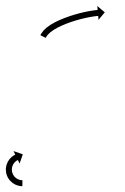

<svg xmlns="http://www.w3.org/2000/svg" viewBox="-43 -574 420 643"><path d="M94.5 -460.4C93.7 -459 93 -457.6 92.2 -456.1L110.1 -447.1C110.7 -448.4 111.4 -449.6 112.1 -450.8C112.1 -450.8 112 -450.7 111.9 -450.6C111.8 -450.5 111.8 -450.4 111.8 -450.4C113.4 -453 115.3 -455.6 117.3 -458C117.3 -458 117.2 -457.9 117.1 -457.8C117 -457.7 116.9 -457.5 116.9 -457.5C119.7 -460.5 122.6 -463.3 125.7 -466C125.7 -466 125.6 -465.9 125.5 -465.8C125.4 -465.8 125.3 -465.7 125.3 -465.7C128.9 -468.5 132.7 -471.2 136.5 -473.8C136.5 -473.8 136.4 -473.7 136.3 -473.7C136.3 -473.6 136.2 -473.6 136.2 -473.6C140.5 -476.3 144.9 -478.8 149.3 -481.2C149.3 -481.2 149.3 -481.2 149.2 -481.2C149.2 -481.1 149.1 -481.1 149.1 -481.1C153.9 -483.6 158.8 -485.9 163.8 -488.2C163.8 -488.2 163.7 -488.2 163.7 -488.2C163.6 -488.1 163.6 -488.1 163.6 -488.1C168.8 -490.4 174.1 -492.6 179.3 -494.7C179.3 -494.7 179.3 -494.7 179.3 -494.6C179.2 -494.6 179.2 -494.6 179.2 -494.6C184.6 -496.7 190.1 -498.7 195.5 -500.6C195.5 -500.6 195.5 -500.5 195.5 -500.5C195.5 -500.5 195.4 -500.5 195.4 -500.5C200.9 -502.3 206.4 -504.1 211.9 -505.8C211.9 -505.8 211.9 -505.7 211.8 -505.7C211.8 -505.7 211.8 -505.7 211.8 -505.7C217.1 -507.3 222.5 -508.8 227.9 -510.2C227.9 -510.2 227.9 -510.2 227.9 -510.2C227.8 -510.2 227.8 -510.2 227.8 -510.2C232.9 -511.5 237.9 -512.7 243 -513.8C243 -513.8 243 -513.8 243 -513.8C242.9 -513.8 242.9 -513.8 242.9 -513.8C247.5 -514.8 252.1 -515.8 256.7 -516.6C256.7 -516.6 256.7 -516.6 256.7 -516.6C256.7 -516.6 256.6 -516.6 256.6 -516.6C260.6 -517.3 264.5 -518 268.5 -518.6C268.5 -518.6 268.5 -518.6 268.4 -518.6C268.4 -518.6 268.4 -518.6 268.4 -518.6C271.5 -519.1 274.6 -519.5 277.7 -519.9C277.7 -519.9 277.6 -519.9 277.6 -519.9C277.6 -519.9 277.6 -519.9 277.6 -519.9C279.6 -520.1 281.6 -520.3 283.6 -520.5C283.6 -520.5 283.6 -520.5 283.6 -520.5C283.6 -520.5 283.6 -520.5 283.6 -520.5C284.3 -520.6 285 -520.7 285.8 -520.7L287 -507.6L307.9 -532.8L282.8 -553.8L284 -540.7C283.2 -540.6 282.5 -540.5 281.7 -540.4C281.7 -540.4 281.7 -540.4 281.7 -540.4C281.7 -540.4 281.6 -540.4 281.6 -540.4C279.5 -540.2 277.4 -540 275.3 -539.7C275.3 -539.7 275.2 -539.7 275.2 -539.7C275.2 -539.7 275.2 -539.7 275.2 -539.7C271.9 -539.3 268.7 -538.9 265.5 -538.4C265.5 -538.4 265.5 -538.4 265.4 -538.4C265.4 -538.4 265.4 -538.4 265.4 -538.4C261.3 -537.7 257.2 -537 253.1 -536.3C253.1 -536.3 253.1 -536.3 253 -536.3C253 -536.3 253 -536.3 253 -536.3C248.2 -535.4 243.4 -534.4 238.7 -533.4C238.7 -533.4 238.7 -533.4 238.6 -533.4C238.6 -533.3 238.6 -533.3 238.6 -533.3C233.3 -532.1 228.1 -530.9 222.9 -529.6C222.9 -529.6 222.9 -529.6 222.8 -529.5C222.8 -529.5 222.8 -529.5 222.8 -529.5C217.2 -528.1 211.7 -526.5 206.2 -524.9C206.2 -524.9 206.2 -524.9 206.1 -524.9C206.1 -524.9 206.1 -524.9 206.1 -524.9C200.4 -523.2 194.8 -521.4 189.1 -519.5C189.1 -519.5 189.1 -519.5 189.1 -519.5C189 -519.5 189 -519.4 189 -519.4C183.3 -517.5 177.7 -515.4 172.1 -513.3C172.1 -513.3 172.1 -513.3 172 -513.3C172 -513.3 172 -513.3 172 -513.3C166.5 -511.1 161 -508.8 155.6 -506.4C155.6 -506.4 155.6 -506.4 155.5 -506.4C155.5 -506.4 155.4 -506.4 155.4 -506.4C150.2 -504 145.1 -501.5 140 -498.9C140 -498.9 139.9 -498.9 139.9 -498.8C139.8 -498.8 139.8 -498.8 139.8 -498.8C135 -496.2 130.3 -493.5 125.7 -490.6C125.7 -490.6 125.6 -490.6 125.5 -490.5C125.4 -490.5 125.4 -490.4 125.4 -490.4C121.1 -487.6 116.9 -484.6 112.9 -481.4C112.9 -481.4 112.8 -481.3 112.7 -481.2C112.6 -481.1 112.5 -481.1 112.5 -481.1C108.9 -477.9 105.4 -474.6 102.2 -471.1C102.2 -471.1 102.1 -470.9 102 -470.8C101.9 -470.7 101.8 -470.6 101.8 -470.6C99.3 -467.5 96.9 -464.3 94.8 -460.9C94.8 -460.9 94.7 -460.8 94.6 -460.6C94.6 -460.5 94.5 -460.4 94.5 -460.4ZM30.5 49.5C30.9 49.5 31.4 49.5 31.9 49.5L32.1 29.5C31.7 29.5 31.3 29.5 30.8 29.5C30.8 29.5 30.9 29.5 30.9 29.5C31 29.5 31 29.5 31 29.5C29.9 29.4 28.9 29.4 27.8 29.3C27.8 29.3 27.9 29.3 27.9 29.3C28 29.3 28.1 29.3 28.1 29.3C26.4 29.1 24.7 28.7 23.1 28.4C23.1 28.4 23.2 28.4 23.3 28.4C23.4 28.5 23.6 28.5 23.6 28.5C21.4 27.9 19.3 27.2 17.2 26.3C17.2 26.3 17.4 26.4 17.5 26.4C17.6 26.5 17.8 26.6 17.8 26.6C15.4 25.4 13.1 24.1 10.9 22.6C10.9 22.6 11.1 22.7 11.2 22.8C11.3 22.9 11.5 23 11.5 23C9.2 21.2 7 19.2 5 17.1C5 17.1 5.1 17.2 5.2 17.4C5.3 17.5 5.5 17.7 5.5 17.7C3.5 15.2 1.7 12.6 0.2 9.8C0.2 9.8 0.3 10 0.4 10.2C0.5 10.4 0.6 10.5 0.6 10.5C-0.8 7.6 -1.9 4.5 -2.8 1.3C-2.8 1.3 -2.7 1.6 -2.7 1.8C-2.6 2 -2.6 2.2 -2.6 2.2C-3.1 -1 -3.4 -4.2 -3.5 -7.4C-3.5 -7.4 -3.5 -7.2 -3.5 -7C-3.5 -6.8 -3.5 -6.6 -3.5 -6.6C-3.3 -9.8 -2.8 -12.9 -2.1 -15.9C-2.1 -15.9 -2.2 -15.7 -2.2 -15.5C-2.3 -15.3 -2.3 -15.1 -2.3 -15.1C-1.4 -18 -0.3 -20.7 1 -23.4C1 -23.4 0.9 -23.2 0.8 -23C0.7 -22.9 0.6 -22.7 0.6 -22.7C2 -25 3.5 -27.2 5.1 -29.3C5.1 -29.3 5 -29.2 4.9 -29C4.8 -28.9 4.7 -28.8 4.7 -28.8C6.2 -30.4 7.8 -32 9.5 -33.5C9.5 -33.5 9.4 -33.4 9.3 -33.3C9.2 -33.3 9.1 -33.2 9.1 -33.2C10.5 -34.2 11.9 -35.3 13.3 -36.2C13.3 -36.2 13.2 -36.2 13.1 -36.1C13.1 -36.1 13 -36 13 -36C13.9 -36.6 14.9 -37.1 15.9 -37.7C15.9 -37.7 15.8 -37.6 15.8 -37.6C15.8 -37.6 15.7 -37.6 15.7 -37.6C16.1 -37.8 16.5 -38 16.9 -38.1L22.6 -26.3L33.4 -57.2L2.4 -68L8.1 -56.1C7.7 -55.9 7.2 -55.7 6.8 -55.5C6.8 -55.5 6.8 -55.5 6.7 -55.4C6.7 -55.4 6.6 -55.4 6.6 -55.4C5.3 -54.7 4 -53.9 2.7 -53.2C2.7 -53.2 2.6 -53.1 2.6 -53.1C2.5 -53 2.4 -53 2.4 -53C0.4 -51.7 -1.4 -50.3 -3.3 -48.9C-3.3 -48.9 -3.4 -48.8 -3.5 -48.7C-3.6 -48.7 -3.7 -48.6 -3.7 -48.6C-5.9 -46.6 -8.1 -44.5 -10.1 -42.2C-10.1 -42.2 -10.2 -42.1 -10.3 -42C-10.4 -41.9 -10.5 -41.7 -10.5 -41.7C-12.7 -39 -14.7 -36 -16.5 -32.9C-16.5 -32.9 -16.6 -32.8 -16.7 -32.6C-16.8 -32.5 -16.9 -32.3 -16.9 -32.3C-18.7 -28.7 -20.2 -25 -21.4 -21.2C-21.4 -21.2 -21.4 -21 -21.5 -20.9C-21.5 -20.7 -21.6 -20.5 -21.6 -20.5C-22.5 -16.4 -23.2 -12.2 -23.5 -8C-23.5 -8 -23.5 -7.8 -23.5 -7.6C-23.5 -7.4 -23.5 -7.2 -23.5 -7.2C-23.4 -2.9 -23 1.4 -22.3 5.7C-22.3 5.7 -22.2 5.9 -22.2 6.1C-22.1 6.3 -22.1 6.5 -22.1 6.5C-20.9 10.7 -19.5 14.9 -17.6 18.9C-17.6 18.9 -17.5 19.1 -17.4 19.3C-17.3 19.4 -17.3 19.6 -17.3 19.6C-15.2 23.3 -12.8 26.9 -10.1 30.2C-10.1 30.2 -10 30.3 -9.9 30.5C-9.7 30.6 -9.6 30.8 -9.6 30.8C-6.9 33.7 -3.9 36.4 -0.8 38.8C-0.8 38.8 -0.6 38.9 -0.5 39C-0.3 39.1 -0.2 39.2 -0.2 39.2C2.8 41.2 5.9 43 9.1 44.6C9.1 44.6 9.2 44.6 9.4 44.7C9.5 44.8 9.7 44.8 9.7 44.8C12.4 46 15.3 47 18.2 47.8C18.2 47.8 18.3 47.8 18.5 47.8C18.6 47.9 18.7 47.9 18.7 47.9C21 48.4 23.2 48.8 25.5 49.1C25.5 49.1 25.6 49.1 25.7 49.1C25.8 49.2 25.9 49.2 25.9 49.2C27.3 49.3 28.8 49.4 30.3 49.5C30.3 49.5 30.3 49.5 30.4 49.5C30.4 49.5 30.5 49.5 30.5 49.5Z"/></svg>

Font: FRB American Cursive Just Arrows Extrabold
Style: Bold Italic
Weight: 800
Italic angle: -25°
Version: Version 2.0;Modular Font Editor K font №1